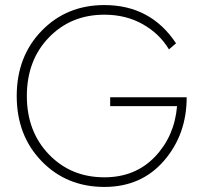

<svg xmlns="http://www.w3.org/2000/svg" viewBox="-20 -729 808 758"><path d="M415 -310V-345H717Q717 -198 627.5 -94.5Q538 9 392 9Q243 9 144.5 -92.5Q46 -194 46 -350Q46 -506 144.5 -607.5Q243 -709 392 -709Q575 -709 675 -558L647 -534Q610 -596 543.5 -633.5Q477 -671 392 -671Q260 -671 173 -581Q86 -491 86 -350Q86 -210 173 -119.5Q260 -29 392 -29Q514 -29 591.5 -110Q669 -191 679 -310Z"/></svg>

Font: Renner
Style: Thin
Weight: 200
Version: Version 003.000 ; ttfautohint (v0.97) -l 8 -r 50 -G 200 -x 1